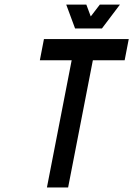

<svg xmlns="http://www.w3.org/2000/svg" viewBox="-20 -829 589 849"><path d="M174.3 -656.2H549.3L531.2 -562.5H390.6L281.2 0H187.5L296.9 -562.5H156.2ZM312 -703.1 272.9 -808.6H361.8L381.3 -756.3L421.4 -808.6H510.3L430.7 -703.1Z"/></svg>

Font: Lambda
Style: Italic
Weight: 400
Italic angle: -11°
Designer: GGBotNet
Version: 0.22